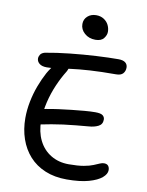

<svg xmlns="http://www.w3.org/2000/svg" viewBox="-100 -1001 826 1079"><g transform="rotate(10 313.0 -462.0)"><path d="M356 7Q287 7 233 -15.5Q179 -38 142.5 -78.5Q106 -119 87 -174Q68 -229 68 -293Q68 -339 77.5 -387Q87 -435 103.5 -479Q120 -523 140 -560Q158 -592 179 -615Q200 -638 227 -638Q241 -638 250 -633.5Q259 -629 260 -618.5Q261 -608 251 -590Q226 -550 205 -501.5Q184 -453 171.5 -400.5Q159 -348 158 -294Q158 -230 182 -181.5Q206 -133 250.5 -106Q295 -79 353 -79Q405 -79 438.5 -85Q472 -91 492 -99.5Q512 -108 525 -113.5Q538 -119 548 -119Q565 -119 572.5 -109.5Q580 -100 580 -85Q580 -63 555.5 -42Q531 -21 481.5 -7Q432 7 356 7ZM164 -273Q143 -268 130.5 -273.5Q118 -279 112.5 -290.5Q107 -302 107 -314Q107 -331 124.5 -344.5Q142 -358 174 -363Q206 -369 242.5 -374Q279 -379 316.5 -383Q354 -387 388.5 -390Q423 -393 450 -393Q481 -393 492.5 -384Q504 -375 504 -360Q504 -333 481 -321.5Q458 -310 426 -308Q391 -305 354.5 -301.5Q318 -298 283.5 -293.5Q249 -289 218.5 -283.5Q188 -278 164 -273ZM137 -594Q109 -594 94.5 -606Q80 -618 80 -635Q80 -646 87 -657Q94 -668 112 -673Q176 -685 251.5 -693Q327 -701 399.5 -705Q472 -709 526 -709Q553 -709 566 -698.5Q579 -688 579 -670Q579 -650 567 -636.5Q555 -623 528 -623Q441 -623 378.5 -619Q316 -615 271.5 -609Q227 -603 194.5 -598.5Q162 -594 137 -594ZM379 -794Q342 -794 317 -816Q292 -838 292 -869Q292 -896 311.5 -913.5Q331 -931 361 -931Q386 -931 404.5 -919Q423 -907 432 -888.5Q441 -870 441 -850Q441 -831 426.5 -812.5Q412 -794 379 -794Z"/></g></svg>

Font: Shantell Sans
Style: Regular
Weight: 400
Designer: Stephen Nixon, Anya Danilova, Shantell Martin
Foundry: Arrow Type
Version: Version 1.008;[ac192a2d6]